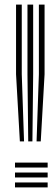

<svg xmlns="http://www.w3.org/2000/svg" viewBox="-20 -820 247 840"><path d="M140 -201.4 150.1 -495.3V-800H175V-495.3L158.3 -201.4ZM66.9 -201.4 50.2 -495.3V-800H75.2V-495.3L85.2 -201.4ZM103.5 -201.4 100.2 -495.3V-800H125.1V-495.3L121.8 -201.4ZM45.6 0V-21.7H188.5V0ZM45.6 -86.9V-108.7H188.5V-86.9ZM45.6 -43.5V-65.2H188.5V-43.5Z"/></svg>

Font: Big Shoulders Inline Thin
Style: Regular
Weight: 100
Designer: Patric King
Foundry: XO Type Co
Version: Version 2.002